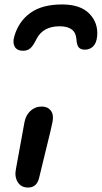

<svg xmlns="http://www.w3.org/2000/svg" viewBox="-20 -823 453 854"><path d="M255.9 -803.2Q337.9 -803.2 377.7 -762Q417.5 -720.7 412.1 -662.1Q409.2 -631.3 394.3 -616.7Q379.4 -602.1 357.9 -602.1Q338.9 -602.1 330.1 -612.3Q321.3 -622.6 319.8 -649.9Q315.4 -706.1 245.1 -706.1Q170.9 -706.1 142.1 -648.9Q127.9 -619.6 115 -608.4Q102.1 -597.2 83 -597.2Q55.7 -597.2 45.4 -615.5Q35.2 -633.8 43.9 -662.1Q63 -728 115.2 -765.6Q167.5 -803.2 255.9 -803.2ZM105 11.2Q73.7 11.2 58.8 -13.2Q43.9 -37.6 50.8 -70.8Q63 -134.8 73.7 -196.3Q84.5 -257.8 88.9 -279.8Q94.7 -310.5 115.5 -329.8Q136.2 -349.1 166 -349.1Q191.9 -349.1 205.8 -331.3Q219.7 -313.5 213.9 -282.2Q209.5 -257.8 184.3 -156.7Q159.2 -55.7 154.8 -35.2Q145 11.2 105 11.2Z"/></svg>

Font: Shantell Sans Irregular
Style: Italic
Weight: 500
Italic angle: -11.31°
Designer: Stephen Nixon, Anya Danilova, Shantell Martin
Foundry: Arrow Type
Version: Version 1.006;[9816181b4]